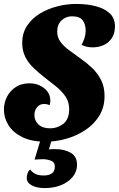

<svg xmlns="http://www.w3.org/2000/svg" viewBox="-20 -700 605 977"><path d="M212 21Q140 21 93 -2.5Q46 -26 23 -63Q0 -100 0 -142Q0 -178 16 -208.5Q32 -239 61 -257.5Q90 -276 129 -276Q174 -276 205 -251Q236 -226 236 -188Q236 -179 233 -165Q218 -171 205 -171Q182 -171 168.5 -154.5Q155 -138 155 -114Q155 -87 175.5 -67Q196 -47 236 -47Q272 -47 302 -70Q332 -93 332 -145Q332 -182 312.5 -210Q293 -238 263.5 -261.5Q234 -285 203 -309Q175 -331 149.5 -355.5Q124 -380 108.5 -411Q93 -442 93 -482Q93 -530 116.5 -567Q140 -604 180 -629Q220 -654 269 -667Q318 -680 368 -680Q422 -680 467 -668.5Q512 -657 538.5 -632Q565 -607 565 -566Q565 -530 549 -506Q533 -482 507 -470.5Q481 -459 452 -459Q419 -459 395 -472Q404 -488 410 -506.5Q416 -525 416 -543Q416 -576 401 -596.5Q386 -617 346 -617Q315 -617 293 -596Q271 -575 271 -540Q271 -509 288.5 -486Q306 -463 334 -442.5Q362 -422 393 -400Q423 -379 450 -353Q477 -327 494.5 -292.5Q512 -258 512 -211Q512 -154 485 -110.5Q458 -67 414 -38Q370 -9 317.5 6Q265 21 212 21ZM209 257Q166 257 141 243Q116 229 116 205Q116 193 120.5 181Q125 169 133 162Q143 176 159 184.5Q175 193 203 193Q227 193 243 183Q259 173 259 148Q259 125 239 117.5Q219 110 197 110Q185 110 175.5 111Q166 112 156 112L193 -11H250L229 60Q237 59 247 59Q257 59 264 59Q308 59 340 77.5Q372 96 372 139Q372 173 350 200Q328 227 291 242Q254 257 209 257Z"/></svg>

Font: Sansita Swashed
Style: Bold
Weight: 700
Designer: Pablo Cosgaya
Foundry: Omnibus-Type
Version: Version 1.003; ttfautohint (v1.8.3)